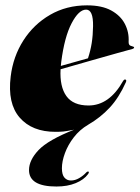

<svg xmlns="http://www.w3.org/2000/svg" viewBox="-20 -483 522 718"><path d="M309 168.5Q294 189 263.2 201.8Q232.5 214.5 191 214.5Q88.5 214.5 88.5 153Q88.5 116 124.2 78.2Q160 40.5 257 2Q229 7.5 217 8.8Q205 10 187.5 10Q100 10 53.8 -43Q7.5 -96 20 -197Q29 -271.5 67.5 -331.8Q106 -392 167.2 -427.5Q228.5 -463 305.5 -463Q361 -463 396 -443.8Q431 -424.5 447 -393.5Q463 -362.5 461 -327Q460.5 -320.5 463.2 -316Q466 -311.5 475.5 -309.5Q481.5 -308.5 481.5 -305Q481.5 -302 475.5 -300Q462 -296.5 420.2 -284.8Q378.5 -273 322 -257Q265.5 -241 206.5 -224Q203 -159 228.2 -123.8Q253.5 -88.5 311 -88.5Q389 -88.5 440.5 -180.5Q445 -187 449 -185.5Q454.5 -184 450.5 -175Q425 -118 390.5 -80.8Q356 -43.5 309.5 -16.5Q278 2 256 30.5Q234 59 222.8 89.8Q211.5 120.5 211.5 146Q211.5 170.5 221 181.2Q230.5 192 245 192Q261 192 276.2 183Q291.5 174 302 162.5Q307 157 311.5 159Q314 161.5 309 168.5ZM209 -251.5Q208 -243.5 207.5 -236.5Q233 -243.5 258.5 -250.8Q284 -258 309 -265Q318.5 -293.5 323 -322.2Q327.5 -351 328 -385Q329 -447 302 -447Q274.5 -447 247.8 -396Q221 -345 209 -251.5Z"/></svg>

Font: Fraunces 144pt S000 Black
Style: Italic
Weight: 900
Italic angle: -16°
Version: Version 1.000; ttfautohint (v1.8.3)